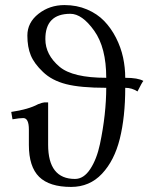

<svg xmlns="http://www.w3.org/2000/svg" viewBox="-20 -718 587 750"><path d="M395 -414.1Q395 -532.2 347.9 -598.1Q300.8 -664.1 254.9 -664.1Q156.7 -664.1 157.2 -564.9Q157.2 -503.9 212.9 -457Q264.2 -414.1 395 -414.1ZM92.8 -151.9V-211.9Q92.8 -256.8 70.8 -256.8Q56.6 -256.8 28.8 -252L23.9 -280.8Q90.8 -290.5 128.9 -311Q147 -317.9 152.8 -317.9H168V-152.8Q168 -19 272.9 -19Q307.1 -19 332.5 -57.6Q357.9 -96.2 370.4 -155Q382.8 -213.9 388.9 -269.5Q395 -325.2 395 -375Q293.9 -375 238 -389.4Q182.1 -403.8 147.9 -437Q113.8 -469.2 100.3 -501.7Q86.9 -534.2 86.9 -579.1Q86.9 -629.9 130.4 -664.1Q173.8 -698.2 231.9 -698.2Q279.8 -698.2 319.8 -681.2Q359.9 -664.1 387 -636Q414.1 -607.9 433.1 -570.6Q452.1 -533.2 460.7 -493.7Q469.2 -454.1 469.2 -414.1Q519 -414.1 540 -401.9Q535.2 -397 517.1 -360.8Q495.1 -375 469.2 -375Q469.2 -261.2 448 -176Q426.8 -90.8 378.4 -39.3Q330.1 12.2 257.8 12.2Q172.9 12.2 132.8 -27.3Q92.8 -66.9 92.8 -151.9Z"/></svg>

Font: Linux Libertine
Style: Regular
Weight: 400
Designer: Philipp H. Poll
Foundry: Philipp H. Poll
Version: Version 5.3.0 ; ttfautohint (v0.9)